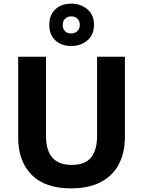

<svg xmlns="http://www.w3.org/2000/svg" viewBox="-20 -1026 787 1056"><path d="M667 -272Q667 -188 634.5 -124.5Q602 -61 536 -25.5Q470 10 371 10Q228 10 154 -64.5Q80 -139 80 -270V-714H233V-278Q233 -119 374 -119Q448 -119 481 -160Q514 -201 514 -279V-714H667ZM372 -773Q318 -773 284.5 -804Q251 -835 251 -889Q251 -944 284.5 -975Q318 -1006 372 -1006Q424 -1006 460.5 -975Q497 -944 497 -890Q497 -835 461 -804Q425 -773 372 -773ZM372 -842Q392 -842 405.5 -855Q419 -868 419 -889Q419 -911 405.5 -923.5Q392 -936 372 -936Q352 -936 338.5 -923.5Q325 -911 325 -889Q325 -868 337 -855Q349 -842 372 -842Z"/></svg>

Font: Noto Sans Khmer UI
Style: Bold
Weight: 700
Designer: Danh Hong and the Monotype Design Team
Foundry: Monotype Imaging Inc.
Version: Version 2.002; ttfautohint (v1.8.4.7-5d5b)